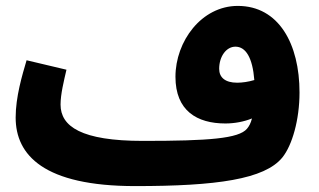

<svg xmlns="http://www.w3.org/2000/svg" viewBox="-20 -609 1081 650"><path d="M438 21C713 21 876 -2 936 -76C969 -117 994 -203 994 -296C994 -460 924 -589 785 -589C662 -589 574 -469 574 -349C574 -234 647 -191 743 -191C774 -191 806 -197 833 -208C829 -192 823 -181 816 -173C788 -140 688 -132 464 -132C255 -132 185 -181 185 -255C185 -290 196 -334 205 -373L70 -405C55 -354 33 -281 33 -211C33 -84 128 21 438 21ZM722 -376C722 -418 746 -451 777 -451C812 -451 835 -414 841 -338C821 -332 800 -329 783 -329C742 -329 722 -347 722 -376Z"/></svg>

Font: Noto Sans Arabic UI XBd
Style: Regular
Weight: 800
Designer: Monotype Design Team, Nadine Chahine and Nizar Qandah
Foundry: Monotype Imaging Inc.
Version: Version 2.010